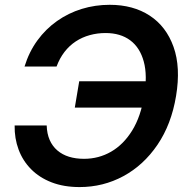

<svg xmlns="http://www.w3.org/2000/svg" viewBox="-20 -757 775 787"><path d="M306.2 9.8Q241.7 9.8 191.7 -9.5Q141.6 -28.8 107.4 -63.5Q73.2 -98.1 56.2 -144Q39.1 -189.9 40 -242.7H171.4Q172.4 -209 183.6 -183.3Q194.8 -157.7 215.1 -140.4Q235.4 -123 262.9 -114.5Q290.5 -106 324.2 -106Q384.8 -106 435.5 -135.3Q486.3 -164.6 521.7 -221.9Q557.1 -279.3 570.8 -363.8Q585 -447.3 569.3 -504.6Q553.7 -562 513.7 -591.8Q473.6 -621.6 412.6 -621.6Q378.9 -621.6 347.9 -613Q316.9 -604.5 290.5 -587.2Q264.2 -569.8 244.4 -544.2Q224.6 -518.6 211.9 -484.4H80.6Q99.1 -544.4 133.3 -591.3Q167.5 -638.2 213.9 -670.9Q260.3 -703.6 315.2 -720.5Q370.1 -737.3 429.7 -737.3Q525.9 -737.3 593.8 -692.9Q661.6 -648.4 691.4 -564.7Q721.2 -481 701.7 -363.8Q682.6 -247.6 625.5 -163.6Q568.4 -79.6 485.6 -34.9Q402.8 9.8 306.2 9.8ZM286.6 -315.9 304.7 -423.8H610.8L592.8 -315.9Z"/></svg>

Font: Inter 16pt SemiBold
Style: Italic
Weight: 600
Italic angle: -9.3988°
Version: Version 4.001;git-66647c0bb